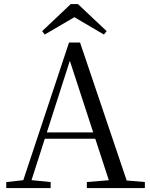

<svg xmlns="http://www.w3.org/2000/svg" viewBox="-20 -949 758 969"><path d="M373.2 -928.5 518.4 -791.8 504.3 -774.8 326.9 -878.9H384L205.8 -774.8L192.7 -791.8L337.2 -928.5ZM11.6 0V-30.1L110.1 -41.1H127.5L235.7 -30.1V0ZM84.4 0 328.3 -734.2H384.1L632.2 0H542.1L321.9 -674.6H342.1L338.3 -660.6L126.3 0ZM192.4 -248.8 195.9 -280.7H500.1L503.6 -248.8ZM418.3 0V-30.3L551.9 -41.3H580.7L711.1 -30.3V0Z"/></svg>

Font: Source Han Serif JP VF
Style: Regular
Weight: 250
Designer: Ryoko NISHIZUKA 西塚涼子 (kana & ideographs); Frank Grießhammer (Latin, Greek & Cyrillic); Wenlong ZHANG 张文龙 (bopomofo); San
Foundry: Adobe
Version: Version 2.001;hotconv 1.1.0;makeotfexe 2.6.0